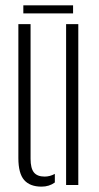

<svg xmlns="http://www.w3.org/2000/svg" viewBox="-20 -690 370 716"><path d="M48.5 -100.5V-600H94V-98Q94 -62.5 106.5 -47Q119 -31.5 146.5 -31.5Q166 -31.5 184.5 -41.5V-9.5Q163.5 6 135 6Q91.5 6 70 -18.8Q48.5 -43.5 48.5 -100.5ZM226.5 0V-600H272V0ZM67 -670H252.5V-640H67Z"/></svg>

Font: Big Shoulders Stencil Display Light
Style: Regular
Weight: 300
Designer: Patric King
Foundry: XO Type Co
Version: Version 1.000